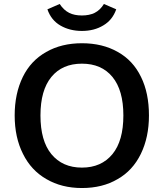

<svg xmlns="http://www.w3.org/2000/svg" viewBox="-20 -939 826 968"><path d="M393 9Q291 9 214 -36Q137 -80 96 -163Q54 -246 54 -357Q54 -467 95 -551Q135 -633 213 -677Q290 -721 393 -721Q497 -721 574 -677Q651 -634 691 -551Q731 -470 731 -357Q731 -247 690 -163Q649 -79 573 -36Q497 9 393 9ZM393 -94Q491 -94 547 -162Q602 -229 602 -357Q602 -484 547 -551Q492 -618 393 -618Q294 -618 239 -551Q184 -484 184 -357Q184 -229 239 -162Q295 -94 393 -94ZM393 -783Q332 -783 285 -810Q238 -837 219 -892L281 -919Q301 -888 329 -874Q355 -861 393 -861Q430 -861 457 -874Q485 -888 504 -919L566 -892Q547 -838 501 -811Q455 -783 393 -783Z"/></svg>

Font: PRinguin Sans
Style: Bold
Weight: 700
Designer: Vernon Adams
Foundry: Vernon Adams
Version: ""